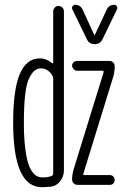

<svg xmlns="http://www.w3.org/2000/svg" viewBox="-20 -775 540 805"><path d="M427.7 -735.4Q437.5 -754.9 459 -754.9Q465.8 -754.9 469.7 -749Q473.6 -743.2 470.7 -736.3L410.2 -611.3Q400.4 -589.8 377 -589.8Q353.5 -589.8 343.8 -611.3L283.2 -736.3Q280.3 -743.2 284.2 -749Q288.1 -754.9 294.9 -754.9Q316.4 -754.9 326.2 -735.4L375 -628.9Q375 -627.9 377 -627.9Q377.9 -627.9 377.9 -628.9ZM289.1 -66.4 414.1 -470.7V-475.6Q414.1 -478.5 412.1 -478.5H302.7Q294.9 -478.5 288.6 -485.4Q282.2 -492.2 282.2 -500Q282.2 -507.8 288.6 -513.7Q294.9 -519.5 302.7 -519.5H439.5Q448.2 -519.5 454.6 -513.2Q460.9 -506.8 460.9 -498Q460.9 -474.6 455.1 -454.1L330.1 -48.8Q329.1 -46.9 329.1 -43.9Q329.1 -41 332 -41H441.4Q449.2 -41 455.1 -34.7Q460.9 -28.3 460.9 -20Q460.9 -11.7 455.1 -5.9Q449.2 0 441.4 0H304.7Q295.9 0 289.1 -6.3Q282.2 -12.7 282.2 -22.5Q282.2 -42 289.1 -66.4ZM151.4 -488.3Q136.7 -488.3 125 -479Q113.3 -469.7 102.1 -446.8Q90.8 -423.8 85.4 -377Q80.1 -330.1 80.1 -259.8Q80.1 -200.2 85.4 -156.2Q90.8 -112.3 98.6 -88.9Q106.4 -65.4 117.7 -51.8Q128.9 -38.1 138.7 -34.7Q148.4 -31.2 159.2 -31.2Q180.7 -31.2 196.3 -37.1Q203.1 -40 203.1 -47.9V-444.3Q203.1 -453.1 198.2 -460.9Q179.7 -488.3 151.4 -488.3ZM155.3 9.8Q35.2 9.8 35.2 -259.8Q35.2 -399.4 63 -464.8Q90.8 -530.3 147.5 -530.3Q173.8 -530.3 197.3 -510.7Q203.1 -506.8 203.1 -513.7V-727.5Q203.1 -736.3 209.5 -743.2Q215.8 -750 225.1 -750Q234.4 -750 241.2 -743.7Q248 -737.3 248 -727.5V-61.5Q248 -35.2 232.4 -15.1Q216.8 4.9 192.4 7.8Q168 9.8 155.3 9.8Z"/></svg>

Font: Rounded Mgen+ 1mn light
Style: Regular
Weight: 200
Designer: [Source Han Sans]
Ryoko NISHIZUKA  (kana & ideographs); Paul D. Hunt (Latin, Greek & Cyrillic); Wenlong ZHANG  (bopomofo
Version: Version 1.059.20150602